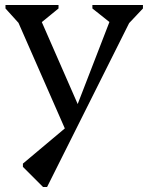

<svg xmlns="http://www.w3.org/2000/svg" viewBox="-20 -500 596 771"><path d="M258 56 35 -452H68V-393L2 -466V-480H215V-466L144 -408H134V-443L310 -41H276L435 -452V-408H424L351 -466V-480H554V-466L488 -396V-452H521L169 251H153L72 170V157L259 0Z"/></svg>

Font: Platypi Light
Style: Regular
Weight: 300
Designer: David Sargent
Foundry: Bolt Cutter Type
Version: Version 1.200